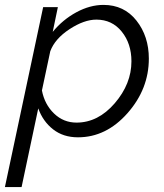

<svg xmlns="http://www.w3.org/2000/svg" viewBox="-56 -550 669 783"><path d="M120 -521H180L159 -420Q200 -470 255.5 -500Q311 -530 366 -530Q450 -530 500.5 -466Q551 -402 551 -311Q551 -187 464 -88.5Q377 10 262 10Q202 10 160.5 -22.5Q119 -55 100 -108L32 213H-36ZM480 -300Q480 -372 440.5 -421Q401 -470 337 -470Q287 -470 227.5 -431Q168 -392 149 -341L115 -181Q126 -124 164.5 -87Q203 -50 256 -50Q344 -50 412 -129Q480 -208 480 -300Z"/></svg>

Font: Raleway-v4020
Style: Italic
Weight: 400
Italic angle: -12°
Designer: Matt McInerney, Pablo Impallari, Rodrigo Fuenzalida
Foundry: Matt McInerney, Pablo Impallari, Rodrigo Fuenzalida
Version: Version 4.020;PS 004.020;hotconv 1.0.88;makeotf.lib2.5.64775